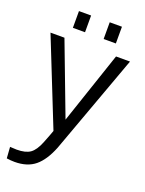

<svg xmlns="http://www.w3.org/2000/svg" viewBox="-174 -792 846 1117"><g transform="rotate(20 249.5 -233.5)"><path d="M1.5 0ZM304.7 -606.4V-710H380.4V-606.4ZM114.3 -606.4V-710H189.5V-606.4ZM62 242.7Q38.6 242.7 12.7 238.8L7.8 169.4Q35.2 171.4 48.8 171.4Q104 171.4 132.6 151.1Q161.1 130.9 182.6 77.1Q204.1 23.4 213.4 -3.9L1.5 -535.6H87.9L256.8 -89.8L407.2 -535.6H493.7Q276.9 61 269.5 79.6Q235.8 164.1 188 203.4Q140.1 242.7 62 242.7Z"/></g></svg>

Font: Oxygen
Style: Normal
Weight: 400
Designer: Vernon Adams
Foundry: Vernon Adams
Version: Version Release 0.2.2 webfont; ttfautohint (v0.8.52-bc40) -l